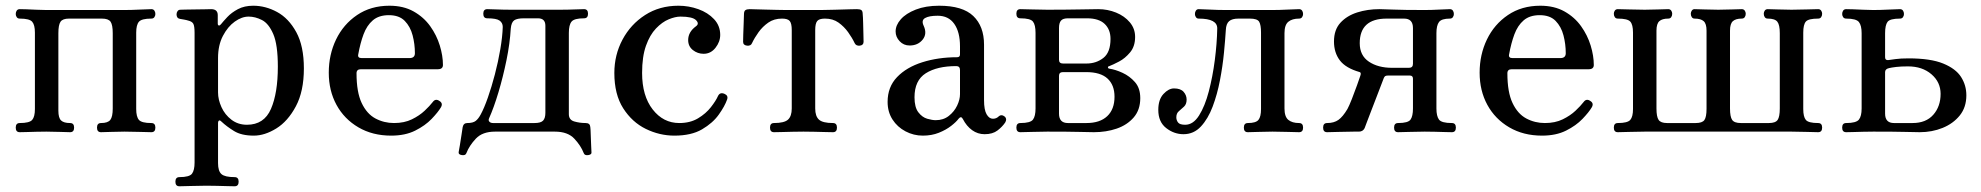

<svg xmlns="http://www.w3.org/2000/svg" viewBox="-20 -462 6922 671"><path d="M49 0Q35 0 35 -16Q35 -32 49 -32Q83 -32 92.5 -43Q102 -54 102 -81V-348Q102 -375 92.5 -386Q83 -397 49 -397Q42 -397 38.5 -402Q35 -407 35 -413Q35 -420 38.5 -425Q42 -430 49 -430Q56 -430 72 -429.5Q88 -429 107 -428Q126 -427 142 -427H415Q439 -427 469 -428.5Q499 -430 509 -430Q516 -430 519.5 -425Q523 -420 523 -413Q523 -407 519.5 -402Q516 -397 509 -397Q475 -397 465.5 -386Q456 -375 456 -348V-81Q456 -54 465.5 -43Q475 -32 509 -32Q523 -32 523 -16Q523 0 509 0Q499 0 469 -1Q439 -2 415 -2Q392 -2 367.5 -1Q343 0 333 0Q319 0 319 -16Q319 -32 333 -32Q357 -32 365.5 -43Q374 -54 374 -83V-346Q374 -375 366.5 -386Q359 -397 336 -397H221Q199 -397 191.5 -386Q184 -375 184 -346V-75Q184 -50 193.5 -41Q203 -32 225 -32Q239 -32 239 -16Q239 0 225 0Q215 0 190.5 -1Q166 -2 142 -2Q126 -2 107 -1.5Q88 -1 72 -0.5Q56 0 49 0Z M607 189Q593 189 593 173Q593 157 607 157Q642 157 651 145Q660 133 660 106V-347Q660 -371 655.5 -379Q651 -387 638 -390Q632 -392 623.5 -393.5Q615 -395 609 -396Q597 -398 597 -412Q597 -418 600.5 -423Q604 -428 610 -428Q613 -428 628 -428.5Q643 -429 661.5 -429Q680 -429 696 -429.5Q712 -430 718 -430Q741 -430 741 -409V-380Q741 -374 744.5 -373Q748 -372 752 -377Q760 -387 774.5 -402.5Q789 -418 811.5 -430Q834 -442 865 -442Q908 -442 948.5 -420Q989 -398 1015.5 -349.5Q1042 -301 1042 -223Q1042 -143 1014 -90.5Q986 -38 945.5 -13Q905 12 867 12Q824 12 798 -4Q772 -20 754 -37Q748 -43 745 -40.5Q742 -38 742 -33V108Q742 136 754 146.5Q766 157 800 157Q814 157 814 173Q814 189 800 189Q794 189 776 188.5Q758 188 737.5 187.5Q717 187 701 187Q677 187 647 188Q617 189 607 189ZM843 -26Q903 -26 927 -81.5Q951 -137 951 -229Q951 -306 935 -343Q919 -380 895.5 -392Q872 -404 849 -404Q825 -404 800.5 -386.5Q776 -369 759 -336.5Q742 -304 742 -259V-139Q742 -114 754 -87.5Q766 -61 789 -43.5Q812 -26 843 -26Z M1347 12Q1282 12 1232.5 -17Q1183 -46 1156 -95.5Q1129 -145 1129 -208Q1129 -271 1154.5 -324Q1180 -377 1228 -409.5Q1276 -442 1341 -442Q1390 -442 1425.5 -422Q1461 -402 1483.5 -370.5Q1506 -339 1517 -303Q1528 -267 1528 -235Q1528 -220 1510 -220H1241Q1226 -220 1226 -206Q1226 -140 1244 -102Q1262 -64 1292 -48Q1322 -32 1357 -32Q1393 -32 1419.5 -45Q1446 -58 1464 -75Q1482 -92 1492 -105Q1502 -119 1516 -109Q1529 -101 1521 -87Q1511 -70 1488.5 -46.5Q1466 -23 1431 -5.5Q1396 12 1347 12ZM1244 -259H1411Q1430 -259 1430 -276Q1430 -308 1422 -338.5Q1414 -369 1394.5 -389Q1375 -409 1339 -409Q1304 -409 1283 -391Q1262 -373 1250.5 -342Q1239 -311 1232 -272Q1229 -259 1244 -259Z M1594 80Q1581 78 1583 69Q1584 65 1587 46.5Q1590 28 1593 8.5Q1596 -11 1597 -18Q1600 -32 1613 -32Q1633 -32 1642.5 -39.5Q1652 -47 1660 -62Q1672 -84 1685 -121Q1698 -158 1709.5 -202Q1721 -246 1728.5 -290Q1736 -334 1737 -368Q1737 -382 1726 -390Q1715 -398 1683 -398Q1669 -398 1669 -414Q1669 -430 1683 -430Q1693 -430 1716 -429Q1739 -428 1767 -428H1937Q1965 -428 1988 -429Q2011 -430 2021 -430Q2035 -430 2035 -414Q2035 -398 2021 -398Q1987 -398 1977.5 -386.5Q1968 -375 1968 -347V-63Q1968 -43 1987 -37.5Q2006 -32 2027 -32Q2042 -32 2043 -18Q2044 -11 2044.5 9Q2045 29 2046 47.5Q2047 66 2047 69Q2049 78 2036 80Q2023 82 2020 73Q2010 47 1987 22.5Q1964 -2 1919 -2H1710Q1666 -2 1643 22.5Q1620 47 1610 73Q1607 82 1594 80ZM1703 -32H1848Q1870 -32 1878 -40.5Q1886 -49 1886 -68V-372Q1886 -398 1860 -398H1811Q1787 -398 1777 -391Q1767 -384 1765 -362Q1762 -310 1750 -251.5Q1738 -193 1722 -139.5Q1706 -86 1689 -48Q1686 -41 1690.5 -36.5Q1695 -32 1703 -32Z M2337 12Q2285 12 2237 -11.5Q2189 -35 2158 -83.5Q2127 -132 2127 -207Q2127 -270 2155.5 -323.5Q2184 -377 2234.5 -409.5Q2285 -442 2351 -442Q2387 -442 2420.5 -430Q2454 -418 2475.5 -395Q2497 -372 2497 -340Q2497 -316 2480.5 -295Q2464 -274 2439 -274Q2418 -274 2401.5 -287Q2385 -300 2385 -322Q2385 -350 2412 -370Q2425 -379 2412.5 -391.5Q2400 -404 2358 -404Q2340 -404 2317 -394.5Q2294 -385 2272.5 -362.5Q2251 -340 2237.5 -302Q2224 -264 2224 -207Q2224 -127 2261 -79.5Q2298 -32 2354 -32Q2392 -32 2419.5 -48.5Q2447 -65 2464.5 -87.5Q2482 -110 2489 -126Q2496 -141 2512 -134Q2526 -128 2521 -114Q2513 -91 2492 -61.5Q2471 -32 2433.5 -10Q2396 12 2337 12Z M2685 0Q2671 0 2671 -16Q2671 -32 2685 -32Q2721 -32 2734 -44Q2747 -56 2747 -83V-357Q2747 -380 2740 -388.5Q2733 -397 2713 -397Q2685 -397 2665 -383Q2645 -369 2631 -349.5Q2617 -330 2608 -311Q2604 -301 2590.5 -302.5Q2577 -304 2577 -316Q2577 -321 2577.5 -340.5Q2578 -360 2579 -381.5Q2580 -403 2580 -412Q2580 -423 2585 -426.5Q2590 -430 2600 -430Q2602 -430 2617.5 -429.5Q2633 -429 2654 -428.5Q2675 -428 2695.5 -427.5Q2716 -427 2727 -427H2849Q2869 -427 2898 -428Q2927 -429 2950 -429.5Q2973 -430 2975 -430Q2986 -430 2990.5 -426.5Q2995 -423 2995 -412Q2996 -403 2996.5 -381.5Q2997 -360 2997.5 -340.5Q2998 -321 2998 -316Q2998 -304 2985 -302.5Q2972 -301 2967 -311Q2958 -330 2944 -349.5Q2930 -369 2910.5 -383Q2891 -397 2863 -397Q2843 -397 2836 -388.5Q2829 -380 2829 -357V-83Q2829 -56 2842 -44Q2855 -32 2891 -32Q2905 -32 2905 -16Q2905 0 2891 0Q2884 0 2865.5 -0.5Q2847 -1 2825.5 -1.5Q2804 -2 2788 -2Q2772 -2 2750.5 -1.5Q2729 -1 2710.5 -0.5Q2692 0 2685 0Z M3205 12Q3173 12 3144.5 -3Q3116 -18 3099 -44.5Q3082 -71 3082 -106Q3082 -158 3115 -192.5Q3148 -227 3203.5 -244.5Q3259 -262 3325 -262Q3335 -262 3335 -272V-300Q3335 -350 3315 -378.5Q3295 -407 3257 -407Q3227 -407 3213 -399Q3199 -391 3208 -372Q3221 -344 3204.5 -323.5Q3188 -303 3159 -303Q3138 -303 3124 -318Q3110 -333 3110 -352Q3110 -374 3128 -394.5Q3146 -415 3180.5 -428.5Q3215 -442 3262 -442Q3344 -442 3381.5 -406Q3419 -370 3419 -306V-112Q3419 -78 3428 -62.5Q3437 -47 3450 -47Q3462 -47 3470 -55Q3480 -64 3492 -54Q3500 -46 3493 -34Q3483 -19 3466 -6Q3449 7 3421 7Q3397 7 3377.5 -7Q3358 -21 3345 -46Q3339 -58 3330 -47Q3322 -36 3304 -22Q3286 -8 3261 2Q3236 12 3205 12ZM3250 -42Q3277 -42 3296 -57Q3315 -72 3325 -93Q3335 -114 3335 -133V-217Q3335 -231 3322 -231Q3255 -231 3215.5 -206Q3176 -181 3176 -122Q3176 -87 3189.5 -69.5Q3203 -52 3220.5 -47Q3238 -42 3250 -42Z M3546 0Q3532 0 3532 -16Q3532 -32 3546 -32Q3581 -32 3590 -44Q3599 -56 3599 -83V-347Q3599 -375 3590 -386.5Q3581 -398 3546 -398Q3532 -398 3532 -414Q3532 -430 3546 -430Q3557 -430 3587 -429Q3617 -428 3640 -428Q3703 -428 3754 -429Q3805 -430 3818 -430Q3851 -430 3880.5 -418Q3910 -406 3928.5 -384Q3947 -362 3947 -333Q3947 -300 3929.5 -279Q3912 -258 3891 -247Q3870 -236 3857 -231Q3852 -230 3852 -226.5Q3852 -223 3857 -222Q3878 -219 3903 -207.5Q3928 -196 3946.5 -175Q3965 -154 3965 -119Q3965 -78 3942 -51.5Q3919 -25 3882.5 -12.5Q3846 0 3803 0Q3790 0 3752.5 -1Q3715 -2 3640 -2Q3616 -2 3586.5 -1Q3557 0 3546 0ZM3712 -32H3777Q3824 -32 3849.5 -56Q3875 -80 3875 -124Q3875 -165 3850.5 -187.5Q3826 -210 3776 -210H3695Q3681 -210 3681 -197V-65Q3681 -32 3712 -32ZM3695 -240H3777Q3811 -240 3836 -259.5Q3861 -279 3861 -326Q3861 -359 3840.5 -378.5Q3820 -398 3779 -398H3712Q3695 -398 3688 -390Q3681 -382 3681 -364V-253Q3681 -240 3695 -240Z M4116 7Q4083 7 4055.5 -14.5Q4028 -36 4028 -78Q4028 -114 4046 -133.5Q4064 -153 4083 -153Q4106 -153 4116.5 -141Q4127 -129 4127 -114Q4127 -98 4118 -89.5Q4109 -81 4100 -73.5Q4091 -66 4091 -52Q4091 -42 4097 -34Q4103 -26 4122 -26Q4150 -26 4170.5 -58.5Q4191 -91 4204.5 -142.5Q4218 -194 4225.5 -252Q4233 -310 4234 -362Q4235 -397 4169 -397Q4163 -397 4159.5 -402Q4156 -407 4156 -413Q4156 -420 4159.5 -425Q4163 -430 4169 -430Q4180 -430 4208 -428.5Q4236 -427 4264 -427H4427Q4451 -427 4480.5 -428.5Q4510 -430 4520 -430Q4527 -430 4530.5 -425Q4534 -420 4534 -413Q4534 -407 4530.5 -402Q4527 -397 4520 -397Q4496 -397 4482.5 -386Q4469 -375 4469 -346V-83Q4469 -54 4482.5 -43Q4496 -32 4520 -32Q4534 -32 4534 -16Q4534 0 4520 0Q4510 0 4480.5 -1Q4451 -2 4427 -2Q4404 -2 4378 -1Q4352 0 4341 0Q4327 0 4327 -16Q4327 -32 4341 -32Q4369 -32 4378 -43Q4387 -54 4387 -81V-348Q4387 -375 4380.5 -386Q4374 -397 4348 -397H4308Q4286 -397 4275.5 -388Q4265 -379 4264 -357Q4262 -324 4257.5 -277.5Q4253 -231 4243.5 -181.5Q4234 -132 4218 -89.5Q4202 -47 4177 -20Q4152 7 4116 7Z M4618 0Q4604 0 4604 -16Q4604 -32 4618 -32Q4642 -32 4657.5 -43Q4673 -54 4689 -81Q4695 -92 4704.5 -116Q4714 -140 4722.5 -164Q4731 -188 4734 -197Q4738 -208 4732 -210Q4683 -224 4662.5 -251Q4642 -278 4642 -317Q4642 -358 4664.5 -382.5Q4687 -407 4723 -418.5Q4759 -430 4801 -430Q4815 -430 4849.5 -428.5Q4884 -427 4959 -427Q4983 -427 5010 -428.5Q5037 -430 5047 -430Q5054 -430 5057.5 -425Q5061 -420 5061 -413Q5061 -407 5057.5 -402Q5054 -397 5047 -397Q5018 -397 5009 -385Q5000 -373 5000 -346V-83Q5000 -56 5009 -44Q5018 -32 5054 -32Q5068 -32 5068 -16Q5068 0 5054 0Q5047 0 5030.5 -0.5Q5014 -1 4994.5 -1.5Q4975 -2 4959 -2Q4935 -2 4905.5 -1Q4876 0 4866 0Q4852 0 4852 -16Q4852 -32 4866 -32Q4901 -32 4909.5 -44Q4918 -56 4918 -83V-187Q4918 -198 4907 -198H4831Q4824 -198 4821 -196Q4818 -194 4816 -189Q4814 -184 4807 -165.5Q4800 -147 4790.5 -122.5Q4781 -98 4772 -74.5Q4763 -51 4756.5 -34Q4750 -17 4749 -14Q4743 -2 4729 -2H4711Q4687 -2 4658 -1Q4629 0 4618 0ZM4845 -225H4904Q4918 -225 4918 -239V-364Q4918 -397 4887 -397H4826Q4732 -397 4732 -311Q4732 -268 4764 -246.5Q4796 -225 4845 -225Z M5369 12Q5304 12 5254.5 -17Q5205 -46 5178 -95.5Q5151 -145 5151 -208Q5151 -271 5176.5 -324Q5202 -377 5250 -409.5Q5298 -442 5363 -442Q5412 -442 5447.5 -422Q5483 -402 5505.5 -370.5Q5528 -339 5539 -303Q5550 -267 5550 -235Q5550 -220 5532 -220H5263Q5248 -220 5248 -206Q5248 -140 5266 -102Q5284 -64 5314 -48Q5344 -32 5379 -32Q5415 -32 5441.5 -45Q5468 -58 5486 -75Q5504 -92 5514 -105Q5524 -119 5538 -109Q5551 -101 5543 -87Q5533 -70 5510.5 -46.5Q5488 -23 5453 -5.5Q5418 12 5369 12ZM5266 -259H5433Q5452 -259 5452 -276Q5452 -308 5444 -338.5Q5436 -369 5416.5 -389Q5397 -409 5361 -409Q5326 -409 5305 -391Q5284 -373 5272.5 -342Q5261 -311 5254 -272Q5251 -259 5266 -259Z M5634 0Q5620 0 5620 -16Q5620 -32 5634 -32Q5668 -32 5677.5 -43Q5687 -54 5687 -81V-348Q5687 -376 5677.5 -386.5Q5668 -397 5634 -397Q5627 -397 5623.5 -402Q5620 -407 5620 -414Q5620 -420 5623.5 -425Q5627 -430 5634 -430Q5644 -430 5674 -429Q5704 -428 5728 -428Q5751 -428 5775.5 -429Q5800 -430 5810 -430Q5817 -430 5820.5 -425Q5824 -420 5824 -414Q5824 -407 5820.5 -402Q5817 -397 5810 -397Q5789 -397 5779 -388Q5769 -379 5769 -355V-83Q5769 -54 5776.5 -43Q5784 -32 5806 -32H5906Q5929 -32 5936.5 -42.5Q5944 -53 5944 -82V-355Q5944 -379 5934 -388Q5924 -397 5902 -397Q5896 -397 5892.5 -402Q5889 -407 5889 -414Q5889 -420 5892.5 -425Q5896 -430 5902 -430Q5913 -430 5937 -429Q5961 -428 5985 -428Q6009 -428 6033 -429Q6057 -430 6067 -430Q6074 -430 6077.5 -425Q6081 -420 6081 -414Q6081 -407 6077.5 -402Q6074 -397 6067 -397Q6046 -397 6036 -388Q6026 -379 6026 -355V-83Q6026 -54 6033.5 -43Q6041 -32 6064 -32H6162Q6185 -32 6192.5 -43Q6200 -54 6200 -83V-346Q6200 -375 6191.5 -386Q6183 -397 6158 -397Q6151 -397 6147.5 -402Q6144 -407 6144 -414Q6144 -420 6147.5 -425Q6151 -430 6158 -430Q6169 -430 6193 -429Q6217 -428 6241 -428Q6265 -428 6294.5 -429Q6324 -430 6334 -430Q6341 -430 6344.5 -425Q6348 -420 6348 -414Q6348 -407 6344.5 -402Q6341 -397 6334 -397Q6300 -397 6291 -386.5Q6282 -376 6282 -348V-81Q6282 -54 6291 -43Q6300 -32 6334 -32Q6348 -32 6348 -16Q6348 0 6334 0Q6324 0 6294.5 -1Q6265 -2 6241 -2H5728Q5704 -2 5674 -1Q5644 0 5634 0Z M6432 0Q6418 0 6418 -16Q6418 -32 6432 -32Q6467 -32 6476.5 -44Q6486 -56 6486 -83V-346Q6486 -373 6476.5 -385Q6467 -397 6432 -397Q6425 -397 6421.5 -402Q6418 -407 6418 -413Q6418 -420 6421.5 -425Q6425 -430 6432 -430Q6439 -430 6455.5 -429.5Q6472 -429 6491.5 -428Q6511 -427 6527 -427Q6551 -427 6580.5 -428.5Q6610 -430 6620 -430Q6627 -430 6630.5 -425Q6634 -420 6634 -413Q6634 -407 6630.5 -402Q6627 -397 6620 -397Q6585 -397 6576.5 -385.5Q6568 -374 6568 -346V-262Q6568 -251 6579 -252Q6587 -253 6604.5 -255.5Q6622 -258 6650 -258Q6727 -258 6771 -240Q6815 -222 6833.5 -193Q6852 -164 6852 -129Q6852 -87 6829 -58.5Q6806 -30 6769 -15Q6732 0 6689 0Q6676 0 6639 -1Q6602 -2 6527 -2Q6511 -2 6491.5 -1.5Q6472 -1 6455.5 -0.5Q6439 0 6432 0ZM6599 -32H6664Q6711 -32 6736.5 -61Q6762 -90 6762 -134Q6762 -175 6730 -202.5Q6698 -230 6648 -230Q6623 -230 6606.5 -228Q6590 -226 6582 -224Q6568 -221 6568 -210V-65Q6568 -32 6599 -32Z"/></svg>

Font: TsukuhouMincho
Style: Regular
Weight: 400
Designer: Iose
Foundry: Typographish
Version: Version 1.001; ttfautohint (v1.8.3)